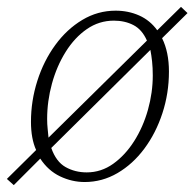

<svg xmlns="http://www.w3.org/2000/svg" viewBox="-29 -516 565 558"><path d="M516 -478 442 -405Q462 -365 462 -308Q462 -245 443 -187Q424 -129 390.5 -84Q357 -39 312.5 -13Q268 13 217 13Q180 13 145.5 -3.5Q111 -20 88 -55L11 22L-9 4L76 -80Q61 -113 61 -162Q61 -223 79.5 -281Q98 -339 131.5 -385Q165 -431 210 -458Q255 -485 307 -485Q344 -485 375.5 -471Q407 -457 428 -428L497 -496ZM108 -170Q108 -155 109.5 -141.5Q111 -128 112 -116L398 -398Q384 -430 359 -443Q334 -456 302 -456Q259 -456 223.5 -431.5Q188 -407 162 -365.5Q136 -324 122 -273Q108 -222 108 -170ZM223 -15Q265 -15 300 -40Q335 -65 361 -106Q387 -147 401 -197Q415 -247 415 -297Q415 -319 413 -337.5Q411 -356 408 -371L120 -86Q134 -46 161.5 -30.5Q189 -15 223 -15Z"/></svg>

Font: Source Serif Pro Light
Style: Italic
Weight: 300
Italic angle: -12°
Designer: Frank Grießhammer
Foundry: Adobe Systems Incorporated
Version: Version 3.001;hotconv 1.0.111;makeotfexe 2.5.65597